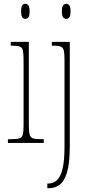

<svg xmlns="http://www.w3.org/2000/svg" viewBox="-20 -758 470 1018"><path d="M114 -658Q104 -658 98 -666Q92 -674 92 -698Q92 -721 98 -729.5Q104 -738 114 -738Q124 -738 130.5 -729.5Q137 -721 137 -698Q137 -674 130.5 -666Q124 -658 114 -658ZM22 0V-20H38Q69 -20 83 -24.5Q97 -29 101 -45Q105 -61 105 -96V-437Q105 -473 101.5 -489.5Q98 -506 85 -511Q72 -516 43 -516H37V-536H133V-96Q133 -61 137 -45Q141 -29 155 -24.5Q169 -20 199 -20H212V0ZM331 -658Q322 -658 315 -666Q308 -674 308 -698Q308 -721 315 -729.5Q322 -738 331 -738Q341 -738 347.5 -729.5Q354 -721 354 -698Q354 -674 347.5 -666Q341 -658 331 -658ZM231 240V215H236Q263 215 282 197.5Q301 180 311.5 137.5Q322 95 322 20V-440Q322 -473 318.5 -489Q315 -505 303 -510.5Q291 -516 266 -516H255V-536H350V18Q350 109 335 157Q320 205 295 222.5Q270 240 240 240Z"/></svg>

Font: Noto Serif Myanmar ExtraCondensed Thin
Style: Regular
Weight: 100
Width: 2
Designer: Ben Mitchell and the Monotype Design Team
Foundry: Monotype Imaging Inc.
Version: Version 2.106; ttfautohint (v1.8.4.7-5d5b)